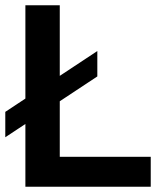

<svg xmlns="http://www.w3.org/2000/svg" viewBox="-20 -706 610 726"><path d="M76 0V-686H206V-113H550V0ZM0 -187V-283L348 -513V-417Z"/></svg>

Font: Archivo SemiBold
Style: Regular
Weight: 600
Designer: Hector Gatti
Foundry: Omnibus-Type
Version: Version 2.001